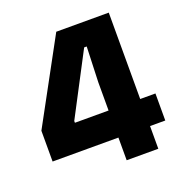

<svg xmlns="http://www.w3.org/2000/svg" viewBox="-118 -743 806 847"><g transform="rotate(-20 285.5 -319.5)"><path d="M334.5 0V-366L340.5 -532H328.5L176.5 -242V-180L117 -233.5H554.5V-106.5H25.5V-251L236.5 -639H483V0Z"/></g></svg>

Font: Anek Telugu
Style: Bold
Weight: 700
Designer: Omkar Bhoir (Telugu), Yesha Goshar (Latin)
Foundry: Ek Type
Version: Version 1.003